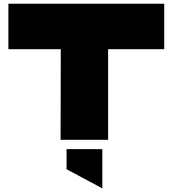

<svg xmlns="http://www.w3.org/2000/svg" viewBox="-20 -750 926 1030"><path d="M305 0 306 -486 508 -730H560V0ZM25 -486V-730H508L306 -486ZM560 -486V-730H861V-486ZM528 260 337 158V50H529V260Z"/></svg>

Font: Foldit Black
Style: Regular
Weight: 900
Version: Version 1.003